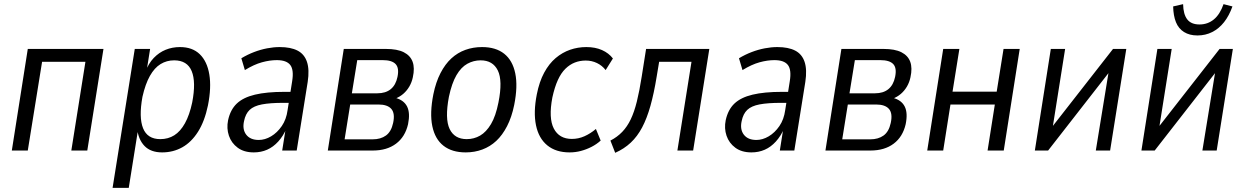

<svg xmlns="http://www.w3.org/2000/svg" viewBox="-20 -726 6002 926"><path d="M37 0 114 -490H479L401 0H324L392 -428H183L114 0Z M523 180 630 -490H704L686 -377H680Q696 -420 721.5 -446.5Q747 -473 779 -486Q811 -499 848 -499Q908 -499 943.5 -464.5Q979 -430 989.5 -367Q1000 -304 983 -218Q967 -141 935 -90.5Q903 -40 859 -15.5Q815 9 762 9Q707 9 677 -22Q647 -53 641 -108H647L601 180ZM753 -55Q791 -55 820.5 -73.5Q850 -92 872 -131.5Q894 -171 907 -232Q926 -331 904.5 -383Q883 -435 820 -435Q784 -435 754.5 -417Q725 -399 703 -360Q681 -321 667 -259Q649 -160 670 -107.5Q691 -55 753 -55Z M1204 9Q1157 9 1126.5 -13.5Q1096 -36 1084 -71.5Q1072 -107 1080 -146Q1091 -197 1122 -226.5Q1153 -256 1209.5 -269.5Q1266 -283 1352 -283H1393L1385 -230H1347Q1283 -230 1243.5 -222.5Q1204 -215 1184 -196Q1164 -177 1157 -142Q1148 -102 1167.5 -76.5Q1187 -51 1228 -51Q1258 -51 1287.5 -68.5Q1317 -86 1339 -118Q1361 -150 1367 -195L1389 -334Q1398 -389 1380 -412.5Q1362 -436 1315 -436Q1281 -436 1243 -425.5Q1205 -415 1161 -388L1144 -445Q1174 -463 1205.5 -475Q1237 -487 1268.5 -493Q1300 -499 1329 -499Q1382 -499 1415 -482Q1448 -465 1460.5 -427.5Q1473 -390 1464 -331L1411 0H1341L1358 -107H1362Q1346 -70 1322 -43.5Q1298 -17 1268.5 -4Q1239 9 1204 9Z M1561 0 1638 -490H1841Q1896 -490 1927.5 -474Q1959 -458 1970 -428Q1981 -398 1971 -353Q1966 -329 1954 -308.5Q1942 -288 1924.5 -273Q1907 -258 1883 -249L1887 -254Q1928 -243 1943.5 -212Q1959 -181 1948 -127Q1934 -66 1890 -33Q1846 0 1778 0ZM1642 -54H1777Q1816 -54 1841.5 -72.5Q1867 -91 1876 -133Q1886 -179 1867.5 -200.5Q1849 -222 1805 -222H1669ZM1677 -276H1800Q1840 -276 1864.5 -296Q1889 -316 1897 -355Q1906 -398 1888 -417Q1870 -436 1826 -436H1703Z M2226 9Q2160 9 2119 -23Q2078 -55 2065 -117.5Q2052 -180 2070 -271Q2082 -330 2104.5 -373.5Q2127 -417 2157 -444.5Q2187 -472 2224.5 -485.5Q2262 -499 2305 -499Q2371 -499 2411.5 -467Q2452 -435 2465 -372.5Q2478 -310 2460 -220Q2448 -161 2425.5 -117.5Q2403 -74 2373.5 -46.5Q2344 -19 2306.5 -5Q2269 9 2226 9ZM2231 -55Q2266 -55 2295.5 -72Q2325 -89 2348 -127.5Q2371 -166 2384 -232Q2405 -337 2381 -386Q2357 -435 2298 -435Q2264 -435 2234 -418.5Q2204 -402 2181.5 -363.5Q2159 -325 2145 -259Q2125 -153 2148.5 -104Q2172 -55 2231 -55Z M2727 9Q2661 9 2619.5 -25Q2578 -59 2565 -122Q2552 -185 2569 -271Q2581 -332 2604.5 -375.5Q2628 -419 2660 -446Q2692 -473 2729.5 -486Q2767 -499 2808 -499Q2851 -499 2883.5 -484.5Q2916 -470 2936 -444L2901 -388Q2884 -410 2859 -422Q2834 -434 2805 -434Q2777 -434 2752.5 -424.5Q2728 -415 2707 -394.5Q2686 -374 2670.5 -340Q2655 -306 2644 -256Q2625 -156 2651 -106Q2677 -56 2738 -56Q2770 -56 2799 -69Q2828 -82 2854 -104L2877 -48Q2857 -30 2832.5 -17.5Q2808 -5 2781.5 2Q2755 9 2727 9Z M2947 11 2924 -48Q2957 -65 2981 -90Q3005 -115 3022 -150.5Q3039 -186 3051.5 -236.5Q3064 -287 3075 -357L3096 -490H3401L3323 0H3247L3315 -428H3159L3147 -356Q3134 -276 3117 -215.5Q3100 -155 3077 -111.5Q3054 -68 3022 -38Q2990 -8 2947 11Z M3604 9Q3557 9 3526.5 -13.5Q3496 -36 3484 -71.5Q3472 -107 3480 -146Q3491 -197 3522 -226.5Q3553 -256 3609.5 -269.5Q3666 -283 3752 -283H3793L3785 -230H3747Q3683 -230 3643.5 -222.5Q3604 -215 3584 -196Q3564 -177 3557 -142Q3548 -102 3567.5 -76.5Q3587 -51 3628 -51Q3658 -51 3687.5 -68.5Q3717 -86 3739 -118Q3761 -150 3767 -195L3789 -334Q3798 -389 3780 -412.5Q3762 -436 3715 -436Q3681 -436 3643 -425.5Q3605 -415 3561 -388L3544 -445Q3574 -463 3605.5 -475Q3637 -487 3668.5 -493Q3700 -499 3729 -499Q3782 -499 3815 -482Q3848 -465 3860.5 -427.5Q3873 -390 3864 -331L3811 0H3741L3758 -107H3762Q3746 -70 3722 -43.5Q3698 -17 3668.5 -4Q3639 9 3604 9Z M3961 0 4038 -490H4241Q4296 -490 4327.5 -474Q4359 -458 4370 -428Q4381 -398 4371 -353Q4366 -329 4354 -308.5Q4342 -288 4324.5 -273Q4307 -258 4283 -249L4287 -254Q4328 -243 4343.5 -212Q4359 -181 4348 -127Q4334 -66 4290 -33Q4246 0 4178 0ZM4042 -54H4177Q4216 -54 4241.5 -72.5Q4267 -91 4276 -133Q4286 -179 4267.5 -200.5Q4249 -222 4205 -222H4069ZM4077 -276H4200Q4240 -276 4264.5 -296Q4289 -316 4297 -355Q4306 -398 4288 -417Q4270 -436 4226 -436H4103Z M4452 0 4529 -490H4607L4574 -284H4787L4820 -490H4898L4821 0H4743L4778 -222H4564L4529 0Z M4971 0 5048 -490H5117L5051 -74H5023L5348 -490H5412L5334 0H5265L5333 -417H5360L5035 0Z M5485 0 5562 -490H5631L5565 -74H5537L5862 -490H5926L5848 0H5779L5847 -417H5874L5549 0ZM5755 -555Q5717 -555 5690.5 -571.5Q5664 -588 5651.5 -619Q5639 -650 5638 -695L5686 -706Q5687 -657 5706 -632.5Q5725 -608 5765 -608Q5805 -608 5834.5 -632.5Q5864 -657 5881 -706L5924 -695Q5908 -650 5883.5 -619Q5859 -588 5826.5 -571.5Q5794 -555 5755 -555Z"/></svg>

Font: Nunito Sans 10pt Condensed
Style: Italic
Weight: 400
Width: 3
Italic angle: -9°
Designer: Vernon Adams
Foundry: Vernon Adams
Version: Version 3.101;gftools[0.9.27]